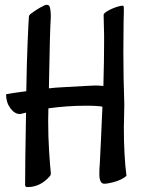

<svg xmlns="http://www.w3.org/2000/svg" viewBox="-20 -678 589 788"><path d="M83 81.1Q83 -1 86.9 -215.8L79.1 -213.9L71.3 -211.9Q66.4 -210.9 61.5 -210Q40 -210 22.5 -233.9Q4.9 -257.8 4.9 -291L32.2 -295.9L59.6 -299.8L87.9 -303.7Q89.8 -420.9 93.3 -502.9Q96.7 -585 98.6 -609.4Q98.6 -614.3 103.5 -619.1Q113.3 -627 128.9 -637.2Q144.5 -647.5 161.1 -655.3Q167 -658.2 171.9 -658.2Q180.7 -658.2 183.6 -651.4Q188.5 -638.7 188.5 -608.4Q184.6 -544.9 181.6 -362.3L180.7 -315.4Q203.1 -318.4 242.2 -320.3L330.1 -325.2Q359.4 -327.1 370.1 -327.1Q382.8 -327.1 404.3 -325.2Q407.2 -429.7 407.2 -496.1V-535.2L405.3 -617.2Q405.3 -624 424.8 -634.8Q444.3 -645.5 465.3 -651.4Q486.3 -657.2 487.3 -652.3Q488.3 -649.4 488.3 -631.8L487.3 -589.8L486.3 -463.9Q486.3 -361.3 490.2 -248L488.3 -154.3Q488.3 -42 499 43.9Q480.5 60.5 443.4 70.3Q419.9 76.2 408.2 76.2Q387.7 76.2 387.7 36.1Q387.7 11.7 389.6 -5.9L394.5 -107.4L400.4 -240.2L387.7 -242.2Q378.9 -242.2 374 -243.2Q360.4 -244.1 330.1 -244.1Q256.8 -244.1 178.7 -233.4L177.7 -183.6Q177.7 -117.2 181.6 -56.2Q185.5 4.9 188.5 30.3V35.2Q188.5 41 185.5 43.9Q146.5 89.8 92.8 89.8Q83 89.8 83 81.1Z"/></svg>

Font: BKP Parklife Text
Style: Regular
Weight: 400
Designer: Font Diner, Inc.; LA MECHKY PLUS GmbH
Foundry: Font Diner, Inc.; LA MECHKY PLUS GmbH
Version: Version 1.007